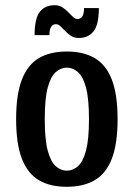

<svg xmlns="http://www.w3.org/2000/svg" viewBox="-20 -708 513 738"><path d="M237 10Q173 10 130 -15Q87 -40 64.5 -97Q42 -154 42 -250Q42 -346 64.5 -403Q87 -460 130 -485Q173 -510 237 -510Q300 -510 343.5 -485Q387 -460 409.5 -403Q432 -346 432 -250Q432 -154 409.5 -97Q387 -40 343.5 -15Q300 10 237 10ZM237 -52Q260 -52 279.5 -69Q299 -86 310.5 -129Q322 -172 322 -250Q322 -329 310.5 -371.5Q299 -414 279.5 -431Q260 -448 237 -448Q214 -448 194.5 -431Q175 -414 163.5 -371.5Q152 -329 152 -250Q152 -172 163.5 -129Q175 -86 194.5 -69Q214 -52 237 -52ZM283 -562Q265 -562 253 -570Q241 -578 231 -588.5Q221 -599 212.5 -607Q204 -615 195 -615Q170 -615 170 -573H113Q113 -637 133 -662.5Q153 -688 190 -688Q207 -688 219.5 -680Q232 -672 242 -661.5Q252 -651 260.5 -643Q269 -635 278 -635Q303 -635 303 -677H360Q360 -613 339.5 -587.5Q319 -562 283 -562Z"/></svg>

Font: Cuprum SemiBold
Style: Regular
Weight: 600
Designer: Jovanny Lemonad
Foundry: Jovanny Lemonad
Version: Version 3.000